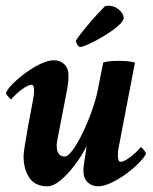

<svg xmlns="http://www.w3.org/2000/svg" viewBox="-20 -652 541 680"><path d="M147.5 7.8Q104.5 7.8 84 -22.5Q63.5 -52.7 63.5 -98.6Q63.5 -110.4 67.9 -136.7Q72.3 -163.1 79.1 -203.1L96.7 -296.9Q98.6 -306.6 99.6 -314.9Q100.6 -323.2 100.6 -334Q100.6 -351.6 90.8 -351.6Q82 -351.6 66.9 -341.8Q51.8 -332 38.6 -319.8Q25.4 -307.6 19.5 -299.8Q17.6 -299.8 9.3 -309.6Q1 -319.3 1 -323.2Q6.8 -336.9 25.9 -356Q44.9 -375 70.8 -394Q96.7 -413.1 123.5 -425.8Q150.4 -438.5 170.9 -438.5Q193.4 -438.5 208 -424.3Q222.7 -410.2 222.7 -382.8Q222.7 -369.1 220.2 -351.1Q217.8 -333 212.9 -310.5L190.4 -194.3Q189.5 -189.5 187 -177.2Q184.6 -165 182.6 -153.8Q180.7 -142.6 180.7 -137.7Q180.7 -97.7 209 -97.7Q220.7 -97.7 237.8 -121.1Q254.9 -144.5 272.5 -180.7Q290 -216.8 304.2 -256.3Q318.4 -295.9 325.2 -328.1L345.7 -430.7Q365.2 -436.5 400.4 -436.5Q434.6 -436.5 458 -430.7L399.4 -125Q398.4 -120.1 397.9 -114.7Q397.5 -109.4 397.5 -102.5Q397.5 -79.1 407.2 -79.1Q417 -79.1 431.6 -88.9Q446.3 -98.6 460 -111.3Q473.6 -124 478.5 -130.9Q481.4 -130.9 489.3 -121.1Q497.1 -111.3 497.1 -107.4Q491.2 -94.7 472.2 -75.2Q453.1 -55.7 427.2 -36.6Q401.4 -17.6 374.5 -4.9Q347.7 7.8 327.1 7.8Q305.7 7.8 290.5 -6.3Q275.4 -20.5 275.4 -47.9Q275.4 -55.7 277.3 -71.3Q279.3 -86.9 283.2 -110.4Q283.2 -111.3 287.1 -135.7Q270.5 -101.6 245.6 -68.4Q220.7 -35.2 194.8 -13.7Q168.9 7.8 147.5 7.8ZM262.7 -485.4Q258.8 -485.4 253.9 -493.7Q249 -502 249 -506.8Q249 -509.8 260.7 -525.4Q272.5 -541 289.6 -561.5Q306.6 -582 323.7 -600.6Q340.8 -619.1 350.6 -628.9Q355.5 -631.8 363.3 -631.8Q385.7 -631.8 401.9 -617.2Q418 -602.5 418 -588.9Q418 -577.1 397.5 -559.6Q377 -542 348.6 -524.9Q320.3 -507.8 295.9 -496.6Q271.5 -485.4 262.7 -485.4Z"/></svg>

Font: Crimson Text
Style: Bold Italic
Weight: 700
Italic angle: -11°
Designer: Sebastian Kosch
Foundry: Sebastian Kosch
Version: Version 1.100; ttfautohint (v1.8.4)